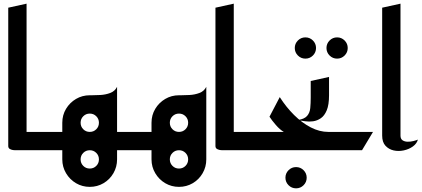

<svg xmlns="http://www.w3.org/2000/svg" viewBox="-20 -820 2301 1048"><path d="M65 0Q65 0 55 -0.5Q45 -1 35 -6Q25 -11 25 -23V-778L125 -800V-100H245V0Z M320 50V0H205V-100H320V-150Q320 -192 340.5 -226Q361 -260 395 -280Q429 -300 470 -300Q473 -300 480 -300Q500 -300 528 -301.5Q556 -303 581.5 -312.5Q607 -322 619 -346V-100H732V0H619V50Q619 91 599 125.5Q579 160 545 180Q511 200 470 200Q429 200 395 180Q361 160 340.5 125.5Q320 91 320 50ZM470 100Q491 100 505.5 85.5Q520 71 520 50Q520 29 505.5 14.5Q491 0 470 0Q449 0 434.5 14.5Q420 29 420 50Q420 71 434.5 85.5Q449 100 470 100ZM470 -100Q491 -100 505.5 -114.5Q520 -129 520 -150Q520 -171 505.5 -185.5Q491 -200 470 -200Q449 -200 434.5 -185.5Q420 -171 420 -150Q420 -129 434.5 -114.5Q449 -100 470 -100Z M807 50V0H692V-100H807V-150Q807 -192 827.5 -226Q848 -260 882 -280Q916 -300 957 -300Q960 -300 967 -300Q987 -300 1015 -301.5Q1043 -303 1068.5 -312.5Q1094 -322 1106 -346V50Q1106 91 1086 125.5Q1066 160 1032 180Q998 200 957 200Q916 200 882 180Q848 160 827.5 125.5Q807 91 807 50ZM957 100Q978 100 992.5 85.5Q1007 71 1007 50Q1007 29 992.5 14.5Q978 0 957 0Q936 0 921.5 14.5Q907 29 907 50Q907 71 921.5 85.5Q936 100 957 100ZM957 -100Q978 -100 992.5 -114.5Q1007 -129 1007 -150Q1007 -171 992.5 -185.5Q978 -200 957 -200Q936 -200 921.5 -185.5Q907 -171 907 -150Q907 -129 921.5 -114.5Q936 -100 957 -100Z M1196 0Q1196 0 1186 -0.5Q1176 -1 1166 -6Q1156 -11 1156 -23V-778L1256 -800V-100H1376V0Z M1596 208Q1572 208 1555 191Q1538 174 1538 150Q1538 126 1555 109Q1572 92 1596 92Q1620 92 1637 109Q1654 126 1654 150Q1654 174 1637 191Q1620 208 1596 208Z M1336 0V-100H1529Q1508 -112 1485.5 -138Q1463 -164 1451 -183L1507 -290Q1542 -235 1585.5 -192Q1629 -149 1676.5 -124.5Q1724 -100 1772 -100H2016L1956 0Z M1820 -500Q1796 -500 1779 -517Q1762 -534 1762 -558Q1762 -582 1779 -599Q1796 -616 1820 -616Q1844 -616 1861 -599Q1878 -582 1878 -558Q1878 -534 1861 -517Q1844 -500 1820 -500ZM1647 -500Q1623 -500 1606 -517Q1589 -534 1589 -558Q1589 -582 1606 -599Q1623 -616 1647 -616Q1671 -616 1688 -599Q1705 -582 1705 -558Q1705 -534 1688 -517Q1671 -500 1647 -500Z M1606 -165Q1641 -170 1656 -187Q1671 -204 1673.5 -230Q1676 -256 1676 -288Q1676 -291 1676 -294Q1676 -297 1676 -300V-378L1776 -400V-300Q1776 -248 1763.5 -218Q1751 -188 1731 -174.5Q1711 -161 1689 -158Q1667 -155 1646.5 -158Q1626 -161 1613 -163Q1608 -165 1606 -165Z M2261 -58Q2255 -36 2233.5 -20.5Q2212 -5 2183.5 1Q2155 7 2128.5 1Q2102 -5 2084 -24.5Q2066 -44 2066 -80V-778L2166 -800V-80Q2166 -62 2177 -54.5Q2188 -47 2204 -46.5Q2220 -46 2236 -50Q2252 -54 2261 -58Z"/></svg>

Font: Reem Kufi Ink
Style: Regular
Weight: 400
Designer: Khaled Hosny
Version: Version 1.7